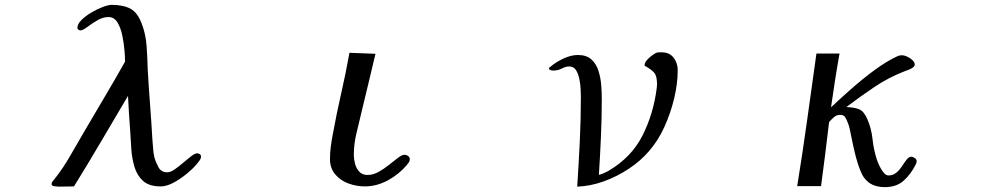

<svg xmlns="http://www.w3.org/2000/svg" viewBox="-20 -762 4040 789"><path d="M806 -120Q806 -110 800 -102.5Q794 -95 788 -87Q773 -69 747.5 -48Q722 -27 693.5 -11.5Q665 4 640 4Q593 4 568 -18.5Q543 -41 532.5 -76.5Q522 -112 519.5 -151Q517 -190 515 -224Q512 -260 510 -296Q508 -332 506 -368Q451 -275 396 -181.5Q341 -88 284 4Q268 4 252.5 4.5Q237 5 221 5Q217 5 204.5 3.5Q192 2 192 -5Q192 -11 195.5 -16Q199 -21 203 -25Q239 -70 268 -121Q297 -172 326 -221Q368 -293 410.5 -364.5Q453 -436 494 -509Q494 -525 491.5 -555Q489 -585 482.5 -616.5Q476 -648 462.5 -670Q449 -692 426 -692Q403 -692 380 -678.5Q357 -665 338.5 -651Q320 -637 311 -637Q307 -637 302.5 -640Q298 -643 298 -647Q298 -663 314.5 -679.5Q331 -696 354.5 -710Q378 -724 401.5 -733Q425 -742 439 -742Q487 -742 516.5 -726Q546 -710 563 -663Q579 -622 582.5 -571.5Q586 -521 587 -477Q591 -406 596.5 -334.5Q602 -263 606 -192Q608 -173 609 -154.5Q610 -136 614 -117Q619 -98 630.5 -76Q642 -54 667 -54Q681 -54 698 -66Q715 -78 732.5 -93Q750 -108 765.5 -120Q781 -132 791 -132Q796 -132 801 -128.5Q806 -125 806 -120Z M1664 -108Q1664 -100 1660 -94.5Q1656 -89 1651 -83Q1620 -46 1574 -21Q1528 4 1479 4Q1445 4 1412 -8Q1379 -20 1357.5 -45.5Q1336 -71 1336 -109Q1336 -135 1339.5 -161Q1343 -187 1348 -212Q1363 -295 1382 -378Q1401 -461 1416 -545L1523 -541Q1509 -481 1494.5 -421.5Q1480 -362 1466 -303Q1456 -259 1445 -215Q1434 -171 1434 -125Q1434 -108 1439 -89Q1444 -70 1456.5 -56.5Q1469 -43 1490 -43Q1513 -43 1535.5 -55.5Q1558 -68 1578.5 -84.5Q1599 -101 1615.5 -113.5Q1632 -126 1642 -126Q1650 -126 1657 -121Q1664 -116 1664 -108Z M2765 -474Q2765 -419 2750.5 -358Q2736 -297 2710 -240Q2684 -183 2647 -141Q2613 -101 2564 -68.5Q2515 -36 2460.5 -16.5Q2406 3 2352 5Q2358 -87 2362.5 -179Q2367 -271 2367 -364Q2367 -376 2366 -396.5Q2365 -417 2360.5 -438.5Q2356 -460 2346.5 -474.5Q2337 -489 2319 -489Q2305 -489 2289 -480.5Q2273 -472 2252 -472Q2248 -472 2242 -474Q2236 -476 2236 -480Q2236 -485 2241 -487Q2263 -506 2294.5 -521Q2326 -536 2355 -536Q2390 -536 2410 -518Q2430 -500 2439 -472Q2448 -444 2450.5 -413.5Q2453 -383 2453 -357Q2453 -278 2449.5 -199.5Q2446 -121 2441 -43Q2451 -46 2460.5 -50Q2470 -54 2479 -59Q2575 -115 2620.5 -205.5Q2666 -296 2679 -402Q2679 -406 2679.5 -409Q2680 -412 2680 -415Q2680 -449 2669 -462.5Q2658 -476 2629 -492Q2629 -492 2629 -493Q2629 -494 2629 -495Q2629 -504 2638 -514.5Q2647 -525 2658.5 -533.5Q2670 -542 2677 -545Q2682 -547 2688 -547Q2694 -547 2700 -547Q2731 -547 2748 -525Q2765 -503 2765 -474Z M3747 -100Q3747 -94 3743 -86Q3723 -46 3693.5 -19.5Q3664 7 3616 7Q3589 7 3567.5 -2Q3546 -11 3530 -33Q3522 -44 3513.5 -66Q3505 -88 3498 -114Q3491 -140 3486 -164Q3481 -188 3478 -202Q3475 -217 3472 -231.5Q3469 -246 3463 -260Q3459 -271 3453 -280.5Q3447 -290 3433 -290Q3418 -290 3407 -280.5Q3396 -271 3387 -260Q3379 -194 3371 -128Q3363 -62 3354 3H3256Q3278 -133 3297 -269.5Q3316 -406 3335 -542H3430Q3420 -487 3411.5 -432Q3403 -377 3395 -321Q3432 -356 3478.5 -397Q3525 -438 3574.5 -474.5Q3624 -511 3670 -532Q3678 -535 3687 -535Q3695 -535 3707.5 -529.5Q3720 -524 3729.5 -515Q3739 -506 3739 -497Q3739 -490 3730.5 -484Q3722 -478 3712 -474.5Q3702 -471 3697 -469Q3632 -444 3572.5 -404Q3513 -364 3458 -322Q3491 -321 3510.5 -313Q3530 -305 3544 -273Q3561 -234 3565.5 -191Q3570 -148 3583 -107Q3586 -98 3593 -82.5Q3600 -67 3610 -54Q3620 -41 3631 -41Q3650 -41 3663.5 -52.5Q3677 -64 3687 -79.5Q3697 -95 3706 -106.5Q3715 -118 3725 -118Q3731 -118 3739 -112.5Q3747 -107 3747 -100Z"/></svg>

Font: Kaisei Tokumin Medium
Style: Regular
Weight: 500
Designer: Font-Kai, 金井和夫
Foundry: KAZUO KANAI
Version: Version 5.003